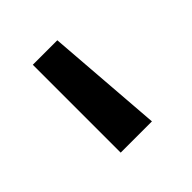

<svg xmlns="http://www.w3.org/2000/svg" viewBox="-9 -442 332 332"><g transform="rotate(45 156.5 -276.0)"><path d="M41.4 -237.3V-297.2L256.3 -313.7V-237.3Z"/></g></svg>

Font: Faustina Light
Style: Regular
Weight: 300
Designer: Alfonso Garcia
Foundry: http://www.omnibus-type.com
Version: Version 1.200